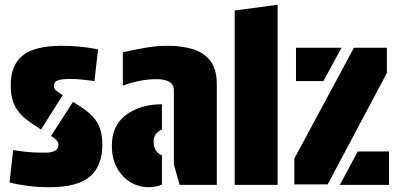

<svg xmlns="http://www.w3.org/2000/svg" viewBox="-20 -775 1681 805"><path d="M243 -376 152 -232 114 -257Q67 -288 46 -324Q25 -360 25 -418Q25 -501 74 -541.5Q123 -582 235 -583Q277 -583 312.5 -579.5Q348 -576 369.5 -572Q391 -568 391 -568L376 -435Q376 -435 361 -437Q346 -439 322.5 -441.5Q299 -444 274 -444Q238 -444 222 -438Q206 -432 206 -415Q206 -405 212 -398.5Q218 -392 231 -384ZM194 -205 286 -348 319 -327Q367 -296 388 -260.5Q409 -225 409 -169Q409 -80 358 -35.5Q307 9 191 10Q140 10 97.5 4.5Q55 -1 20 -10L35 -146Q35 -146 72 -140.5Q109 -135 170 -135Q225 -135 225 -168Q225 -185 200 -201Z M709 -393Q709 -422 689 -432.5Q669 -443 638 -443Q600 -443 565 -436Q530 -429 495 -416V-556Q540 -566 588.5 -574.5Q637 -583 686 -583Q741 -583 787 -569.5Q833 -556 861 -521Q889 -486 889 -421V0H733L709 -86ZM659 -124V-1Q633 10 603 10Q563 10 528 -10.5Q493 -31 471 -70Q449 -109 449 -164Q449 -248 507.5 -292.5Q566 -337 659 -338V-232Q643 -225 633.5 -212.5Q624 -200 624 -181Q624 -158 634 -143.5Q644 -129 659 -124Z M1144 0H964V-731L1144 -755Z M1412 -575 1336 -435H1221V-575ZM1354 -2H1214V-110L1464 -575H1602V-469ZM1405 0 1480 -140H1611V0Z"/></svg>

Font: Protest Guerrilla
Style: Regular
Weight: 400
Designer: Octavio Pardo
Foundry: Ashler Design
Version: Version 2.005; ttfautohint (v1.8.4.7-5d5b)